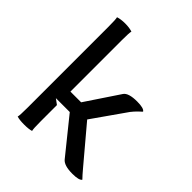

<svg xmlns="http://www.w3.org/2000/svg" viewBox="-176 -704 811 811"><g transform="rotate(45 230.0 -298.5)"><path d="M60.1 -58.1V-542Q60.1 -587.4 57.1 -596.2Q74.7 -602.1 100.1 -602.1Q125.5 -602.1 143.1 -596.2Q140.1 -587.4 140.1 -542V-234.9H204.1L304.2 -384.8Q317.9 -404.8 369.1 -404.8Q409.7 -404.8 417 -392.1L411.6 -386.7Q406.2 -381.8 401.1 -377Q396 -372.1 389.4 -364.7Q382.8 -357.4 378.9 -352.1L273.4 -201.7L404.3 -46.4Q427.2 -19 439 -7.3Q431.2 4.9 391.1 4.9Q341.8 4.9 325.7 -15.1L199.2 -171.9H116.2L140.1 -154.3V-58.1Q140.1 -11.7 143.1 -2.9Q128.4 2 100.1 2Q71.8 2 57.1 -2.9Q60.1 -11.7 60.1 -58.1Z"/></g></svg>

Font: Nikodecs
Style: Medium
Weight: 500
Version: Version 0.29